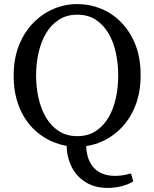

<svg xmlns="http://www.w3.org/2000/svg" viewBox="-20 -705 757 942"><path d="M509 217Q445 217 399.5 188.5Q354 160 330.5 111.5Q307 63 307 6V-17H403Q400 40 416 79Q432 118 465 138Q498 158 544 158Q561 158 581 155Q601 152 623 146L634 185Q610 200 576.5 208.5Q543 217 509 217ZM359 15Q298 15 242 -8Q186 -31 142 -75Q98 -119 72.5 -184.5Q47 -250 47 -334Q47 -416 72.5 -481Q98 -546 142 -591.5Q186 -637 242 -661Q298 -685 359 -685Q420 -685 475.5 -662.5Q531 -640 575 -595Q619 -550 644.5 -485.5Q670 -421 670 -336Q670 -254 645 -189Q620 -124 576 -78.5Q532 -33 476 -9Q420 15 359 15ZM359 -37Q412 -37 450 -62Q488 -87 512.5 -129Q537 -171 548.5 -224Q560 -277 560 -335Q560 -392 548.5 -445.5Q537 -499 512.5 -541Q488 -583 450 -608Q412 -633 359 -633Q307 -633 268.5 -608Q230 -583 205.5 -541Q181 -499 169 -445.5Q157 -392 157 -335Q157 -277 169 -224Q181 -171 205.5 -129Q230 -87 268.5 -62Q307 -37 359 -37Z"/></svg>

Font: Source Serif 4 18pt
Style: Regular
Weight: 400
Designer: Frank Grießhammer
Foundry: Adobe Systems Incorporated
Version: Version 4.004;hotconv 1.0.116;makeotfexe 2.5.65601